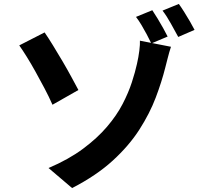

<svg xmlns="http://www.w3.org/2000/svg" viewBox="-20 -887 1040 977"><path d="M227 -32Q330 -76 402.5 -130Q475 -184 524.5 -242Q574 -300 604 -358Q634 -416 651 -468.5Q668 -521 677 -562Q685 -597 689 -629.5Q693 -662 692 -680L850 -649Q841 -622 833 -590Q825 -558 821 -543Q803 -471 772.5 -390.5Q742 -310 689.5 -228Q637 -146 554 -70Q471 6 347 70ZM207 -722Q225 -696 249 -657Q273 -618 298 -575.5Q323 -533 344 -494Q365 -455 379 -429L247 -354Q229 -395 206.5 -437.5Q184 -480 161 -521.5Q138 -563 116.5 -597.5Q95 -632 78 -656ZM755 -835Q767 -817 782 -792.5Q797 -768 810.5 -743.5Q824 -719 833 -701L750 -666Q740 -687 727 -711.5Q714 -736 700 -759.5Q686 -783 672 -801ZM890 -867Q903 -849 918 -825Q933 -801 947 -777Q961 -753 970 -735L887 -699Q870 -730 849 -768Q828 -806 807 -833Z"/></svg>

Font: Farlight84_Sys_V01
Style: Bold
Weight: 700
Designer: Monotype Design Team, Nadine Chahine and Nizar Qandah
Foundry: Monotype Imaging Inc.
Version: Version 2.004;October 31, 2024;FontCreator 14.0.0.2814 64-bi